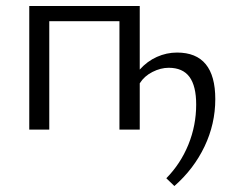

<svg xmlns="http://www.w3.org/2000/svg" viewBox="-20 -434 772 643"><path d="M637 -84Q637 -146 614.5 -176.5Q592 -207 545 -207Q518 -207 490.5 -193Q463 -179 448 -155V0H380V-363H145V0H78V-414H448V-201Q473 -229 505.5 -243.5Q538 -258 573 -258Q701 -258 701 -102Q701 -19 665 56.5Q629 132 564 189L537 163Q585 114 611 50Q637 -14 637 -84Z"/></svg>

Font: QiushuiShotai Bright
Style: Regular
Weight: 400
Designer: Christian Thalmann (Catharsis Fonts)
Version: Version 1.250;